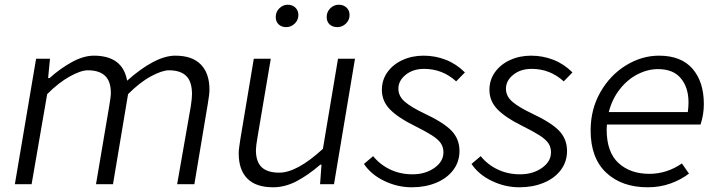

<svg xmlns="http://www.w3.org/2000/svg" viewBox="-20 -781 3044 814"><path d="M133 -532H192L184 -450H190Q237 -492 286 -518.5Q335 -545 378 -545Q500 -545 519 -439Q576 -490 628 -517.5Q680 -545 723 -545Q795 -545 831.5 -507.5Q868 -470 868 -401Q868 -381 861 -341L804 0H731L789 -331Q794 -364 794 -382Q794 -435 769.5 -459Q745 -483 696 -483Q668 -483 621 -458Q574 -433 523 -382L459 0H387L443 -331Q450 -371 450 -387Q450 -436 425.5 -459.5Q401 -483 352 -483Q323 -483 276 -457Q229 -431 180 -382L114 0H43Z M992 -131Q992 -144 994.5 -160Q997 -176 999 -191L1056 -532H1128L1072 -201Q1065 -161 1065 -145Q1065 -95 1089.5 -72Q1114 -49 1164 -49Q1239 -49 1349 -150L1413 -532H1485L1396 0H1337L1343 -83H1338Q1286 -38 1237 -12.5Q1188 13 1138 13Q1065 13 1028.5 -24Q992 -61 992 -131ZM1149 -709Q1149 -731 1164.5 -746Q1180 -761 1200 -761Q1219 -761 1232 -749Q1245 -737 1245 -717Q1245 -696 1229.5 -681Q1214 -666 1193 -666Q1174 -666 1161.5 -677.5Q1149 -689 1149 -709ZM1365 -709Q1365 -731 1380.5 -746Q1396 -761 1416 -761Q1436 -761 1449 -749Q1462 -737 1462 -717Q1462 -696 1446.5 -681Q1431 -666 1410 -666Q1390 -666 1377.5 -677.5Q1365 -689 1365 -709Z M1523 -86 1562 -119Q1591 -83 1634 -62.5Q1677 -42 1729 -42Q1783 -42 1821.5 -69Q1860 -96 1860 -135Q1860 -157 1849 -173.5Q1838 -190 1811.5 -207Q1785 -224 1733 -250Q1668 -282 1633.5 -317Q1599 -352 1599 -400Q1599 -442 1622.5 -475Q1646 -508 1686.5 -526.5Q1727 -545 1776 -545Q1825 -545 1870 -527.5Q1915 -510 1951 -474L1914 -436Q1856 -489 1778 -489Q1731 -489 1700 -464Q1669 -439 1669 -405Q1669 -373 1696.5 -349.5Q1724 -326 1779 -300Q1862 -261 1895 -226Q1928 -191 1928 -141Q1928 -95 1901.5 -60Q1875 -25 1829 -6Q1783 13 1726 13Q1665 13 1609 -14Q1553 -41 1523 -86Z M1979 -86 2018 -119Q2047 -83 2090 -62.5Q2133 -42 2185 -42Q2239 -42 2277.5 -69Q2316 -96 2316 -135Q2316 -157 2305 -173.5Q2294 -190 2267.5 -207Q2241 -224 2189 -250Q2124 -282 2089.5 -317Q2055 -352 2055 -400Q2055 -442 2078.5 -475Q2102 -508 2142.5 -526.5Q2183 -545 2232 -545Q2281 -545 2326 -527.5Q2371 -510 2407 -474L2370 -436Q2312 -489 2234 -489Q2187 -489 2156 -464Q2125 -439 2125 -405Q2125 -373 2152.5 -349.5Q2180 -326 2235 -300Q2318 -261 2351 -226Q2384 -191 2384 -141Q2384 -95 2357.5 -60Q2331 -25 2285 -6Q2239 13 2182 13Q2121 13 2065 -14Q2009 -41 1979 -86Z M2484 -228Q2484 -318 2525.5 -390.5Q2567 -463 2634 -504Q2701 -545 2774 -545Q2868 -545 2916 -489.5Q2964 -434 2964 -340Q2964 -295 2950 -253H2553Q2552 -245 2552 -232Q2552 -136 2602 -90Q2652 -44 2733 -44Q2807 -44 2871 -88L2901 -45Q2867 -19 2822.5 -3Q2778 13 2726 13Q2616 13 2550 -49Q2484 -111 2484 -228ZM2896 -306Q2899 -327 2899 -347Q2899 -410 2866.5 -449Q2834 -488 2770 -488Q2726 -488 2683 -466Q2640 -444 2607.5 -402.5Q2575 -361 2561 -306Z"/></svg>

Font: Nebula Sans Book
Style: Regular
Weight: 400
Italic angle: -9°
Designer: Paul D. Hunt for Adobe (as Source Sans)
Foundry: Nebula Entertainment & Broadcasting LLC
Version: Version 1.010